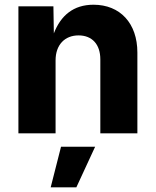

<svg xmlns="http://www.w3.org/2000/svg" viewBox="-20 -573 669 825"><path d="M218.8 -313.5C218.8 -380.9 258.8 -420.9 317.4 -420.9C376 -420.9 411.1 -382.3 411.1 -317.9V0H570.3V-347.2C570.3 -473.1 496.1 -552.7 381.8 -552.7C295.4 -552.7 241.2 -506.3 211.4 -429.7L209.5 -545.9H59.1V0H218.8ZM197.8 231.9H308.1L388.7 57.6H242.2Z"/></svg>

Font: Raveo
Style: Bold
Weight: 700
Designer: Jakub Foglar, Rasmus Andersson (Inter)
Foundry: Jakubfoglar.com
Version: Version 1.100;Glyphs 3.2.3 (3260)